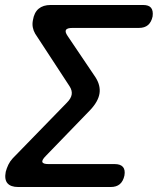

<svg xmlns="http://www.w3.org/2000/svg" viewBox="-20 -750 640 770"><path d="M424 0H53Q23 0 10 -15Q-3 -30 3 -61Q7 -76 13.5 -89.5Q20 -103 31 -115L248 -338Q265 -355 267.5 -371Q270 -387 259 -404L121 -615Q114 -627 111.5 -640.5Q109 -654 112 -669Q117 -700 135 -715Q153 -730 183 -730H554Q577 -730 586 -718.5Q595 -707 592 -684Q587 -661 573.5 -649.5Q560 -638 537 -638H271Q249 -638 244.5 -630Q240 -622 251 -606L363 -440Q384 -407 379 -375Q374 -343 342 -309L164 -125Q147 -108 150 -100Q153 -92 174 -92H440Q463 -92 473 -80.5Q483 -69 479 -46Q474 -23 460.5 -11.5Q447 0 424 0Z"/></svg>

Font: Maple Mono NL Medium
Style: Italic
Weight: 500
Italic angle: -10°
Monospace: yes
Designer: subframe7536
Version: Version 7.000